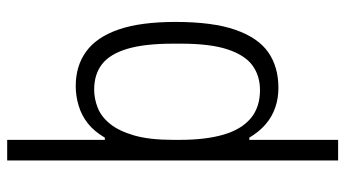

<svg xmlns="http://www.w3.org/2000/svg" viewBox="-228 -536 938 521"><g transform="rotate(-90 240.5 -275.0)"><path d="M66 174V-724H122V-459H128Q145 -488 166.5 -505Q188 -522 214.5 -530Q241 -538 268 -538Q323 -538 362 -509.5Q401 -481 421.5 -421.5Q442 -362 442 -267Q442 -166 420.5 -104.5Q399 -43 359.5 -15.5Q320 12 263 12Q235 12 210 3.5Q185 -5 164.5 -22.5Q144 -40 128 -67H122V174ZM257 -38Q296 -38 324 -58.5Q352 -79 367.5 -126Q383 -173 383 -252V-274Q383 -351 369 -398Q355 -445 327.5 -466.5Q300 -488 258 -488Q234 -488 209.5 -478.5Q185 -469 165.5 -445Q146 -421 134 -379.5Q122 -338 122 -274V-255Q122 -186 136 -137.5Q150 -89 180 -63.5Q210 -38 257 -38Z"/></g></svg>

Font: Archivo SemiCondensed ExtraLight
Style: Regular
Weight: 250
Width: 4
Designer: Hector Gatti
Foundry: Omnibus-Type
Version: Version 2.001